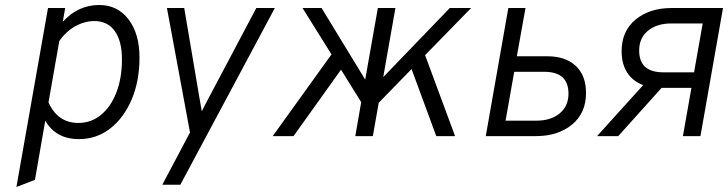

<svg xmlns="http://www.w3.org/2000/svg" viewBox="-20 -543 2904 766"><path d="M45.5 203 171.5 -511H240L230.5 -456Q291 -523 376 -523Q449 -523 492.8 -465.8Q536.5 -408.5 536.5 -313.5Q536.5 -219.5 505.2 -146Q474 -72.5 419.5 -30.2Q365 12 295 12Q203 12 160.5 -61.5L119.5 174.5ZM292.5 -52.5Q344 -52.5 383.2 -85Q422.5 -117.5 444.5 -174.5Q466.5 -231.5 466.5 -306.5Q466.5 -379 438 -419Q409.5 -459 357 -459Q317 -459 279.5 -437.8Q242 -416.5 216.5 -379L173.5 -134.5Q210.5 -52.5 292.5 -52.5Z M627.5 194 738 -14.5 646 -511H715L774.5 -159.5Q777 -145 779.8 -129Q782.5 -113 785 -99Q791.5 -112 800 -128.2Q808.5 -144.5 816.5 -159.5L1002.5 -511H1076.5L699.5 194Z M1068 0 1302.5 -326 1187 -511H1263L1437 -225.5L1487.5 -511H1557.5L1509 -235.5L1774.5 -511H1859.5L1676 -323L1795.5 0H1720.5L1622 -267.5L1491 -133L1467.5 0H1397.5L1421 -135.5L1340.5 -265L1151 0Z M1918 0 2008 -511H2076.5L2042 -318.5H2164Q2236 -318.5 2277 -280.2Q2318 -242 2318 -172Q2318 -92 2262.2 -46Q2206.5 0 2118.5 0ZM1997 -61.5H2119Q2177.5 -61.5 2212.8 -90.5Q2248 -119.5 2248 -169.5Q2248 -256.5 2152 -256.5H2031.5Z M2362 0 2546 -203.5Q2505 -218.5 2482.5 -253Q2460 -287.5 2460 -339Q2460 -419 2515.8 -465Q2571.5 -511 2659.5 -511H2864.5L2774.5 0H2704.5L2738.5 -192.5H2619.5L2446.5 0ZM2626 -254.5H2749L2783.5 -449.5H2659Q2600.5 -449.5 2565.2 -420.5Q2530 -391.5 2530 -341.5Q2530 -254.5 2626 -254.5Z"/></svg>

Font: Overpass Light
Style: Italic
Weight: 300
Italic angle: -10°
Designer: Delve Withrington, Dave Bailey, Thomas Jockin
Foundry: Delve Fonts LLC
Version: Version 4.000; ttfautohint (v1.8.3)